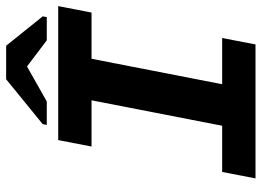

<svg xmlns="http://www.w3.org/2000/svg" viewBox="-136 -737 873 641"><g transform="rotate(-90 300.5 -416.5)"><path d="M153.3 -658.7H600.6L579.1 -547.4H424.8L339.8 -111.3H494.1L472.7 0H25.4L46.9 -111.3H201.2L286.1 -547.4H131.8ZM566.4 -710.4 564 -696.8H486.3L399.9 -762.2H397.9L282.2 -696.8H204.1L206.5 -710.4L356.4 -832.5H468.3Z"/></g></svg>

Font: Liberation Mono
Style: Bold Italic
Weight: 700
Italic angle: -12°
Monospace: yes
Designer: Steve Matteson
Foundry: Ascender Corporation
Version: Version 2.1.5